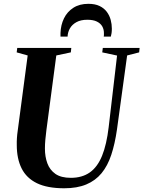

<svg xmlns="http://www.w3.org/2000/svg" viewBox="-20 -1000 769 1030"><path d="M662 -702.5 607.5 -305.5Q596.5 -228.5 577 -169.5Q557.5 -110.5 524.8 -70.8Q492 -31 442.8 -10.5Q393.5 10 324.5 10Q234 10 178 -17.2Q122 -44.5 96 -96.5Q70 -148.5 70 -222Q69.5 -240 70.8 -259.2Q72 -278.5 75 -298.5L128.5 -702.5L69.5 -719L72.5 -743H362.5L360 -719L282 -702.5L229 -302.5Q225.5 -275.5 223.2 -250.2Q221 -225 221 -203Q221 -159.5 234 -124Q247 -88.5 277.2 -67.2Q307.5 -46 360 -46Q420.5 -46 461.8 -75Q503 -104 527.5 -164.2Q552 -224.5 563 -318L608 -702L528.5 -719L531.5 -743H729L726.5 -719ZM454 -979.5Q490 -979.5 514.2 -967.8Q538.5 -956 553 -936.5Q567.5 -917 573.8 -893.5Q580 -870 580 -846.5Q580 -833 578.5 -822.5Q577 -812 574.5 -803.5H536.5Q537 -807 537.5 -811.2Q538 -815.5 537.5 -823Q537.5 -842.5 528.5 -858.5Q519.5 -874.5 500 -884.2Q480.5 -894 448.5 -894Q413.5 -894 390.2 -881.2Q367 -868.5 355.2 -848Q343.5 -827.5 342.5 -803.5H304.5Q304.5 -808.5 304.5 -812.8Q304.5 -817 304.5 -823Q306 -866 323.2 -901.5Q340.5 -937 373.5 -958.2Q406.5 -979.5 454 -979.5Z"/></svg>

Font: Merriweather 120pt
Style: Bold Italic
Weight: 700
Italic angle: -7.8°
Version: Version 2.101